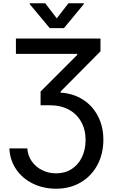

<svg xmlns="http://www.w3.org/2000/svg" viewBox="-20 -942 693 1171"><path d="M322.3 115.2Q376.5 115.2 417.2 88.9Q458 62.5 480 16.1Q502 -30.3 502 -87.9Q502 -151.9 474.6 -200Q447.3 -248 398.9 -273.9Q350.6 -299.8 288.1 -299.8H227.5V-383.8L451.2 -607.4V-613.3H77.1V-707H592.8V-628.9L349.6 -383.8V-377Q425.8 -372.6 485.1 -335Q544.4 -297.4 577.4 -233.6Q610.4 -169.9 610.4 -89.8Q610.4 -3.9 574 64.2Q537.6 132.3 471.9 170.7Q406.2 209 322.3 209Q244.1 209 180.4 177.7Q116.7 146.5 78.6 90.6Q40.5 34.7 37.1 -37.1H146.5Q149.4 6.8 173.6 41.5Q197.8 76.2 237.1 95.7Q276.4 115.2 322.3 115.2ZM326.2 -830.1 397.5 -921.9H491.2V-917L370.1 -770.5H283.2L161.1 -917V-921.9H255.9Z"/></svg>

Font: Pretendard JP Medium
Style: Regular
Weight: 500
Designer: Base glyphs from Inter by Rasmus Andersson; Hangeul glyphs from Noto Sans CJK(Source Han Sans) by Jang Soo-young and Kan
Foundry: Kil Hyung-jin
Version: Version 1.309